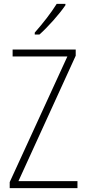

<svg xmlns="http://www.w3.org/2000/svg" viewBox="-20 -969 445 989"><path d="M317 -942V-949H272C242 -901 202 -850 159 -801V-791H183C226 -829 285 -895 317 -942ZM379 0V-36H75L370 -682V-714H45V-678H327L30 -31V0Z"/></svg>

Font: Noto Sans Gujarati Condensed ExtraLight
Style: Regular
Weight: 200
Width: 3
Designer: Jelle Bosma - Monotype Design Team, Universal Thirst
Foundry: Monotype Imaging Inc.
Version: Version 2.106